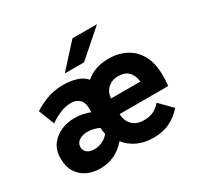

<svg xmlns="http://www.w3.org/2000/svg" viewBox="-156 -923 1168 1127"><g transform="rotate(-30 428.0 -360.0)"><path d="M220 12Q172 12 132.5 -6.8Q93 -25.5 69.8 -62.8Q46.5 -100 46.5 -155Q46.5 -212.5 74.8 -249.2Q103 -286 145.8 -303.5Q188.5 -321 231 -321Q265.5 -321 293.5 -314.8Q321.5 -308.5 338.5 -301V-330.5Q338.5 -368.5 317 -388.2Q295.5 -408 262.5 -408Q224 -408 187 -392.5Q150 -377 117 -353.5L75 -460Q112.5 -484.5 163.2 -503.8Q214 -523 276 -523Q318 -523 359.5 -511.5Q401 -500 427.5 -470Q455.5 -495.5 494.5 -509.2Q533.5 -523 583 -523Q647 -523 698.5 -496.5Q750 -470 780 -416.2Q810 -362.5 810 -281Q810 -267 809.5 -247.2Q809 -227.5 806 -208.5H477Q478 -161.5 507 -133.5Q536 -105.5 583 -105.5Q620.5 -105.5 647 -117.5Q673.5 -129.5 698 -158L777.5 -77Q743.5 -37 695.2 -12.5Q647 12 583 12Q521 12 473.5 -10.5Q426 -33 397 -71Q325.5 12 220 12ZM478.5 -313H678Q673 -358 648.2 -382Q623.5 -406 580 -406Q539.5 -406 511.5 -382Q483.5 -358 478.5 -313ZM248 -103.5Q278 -103.5 303.8 -116.8Q329.5 -130 345.5 -151.5Q343 -159.5 341 -173.2Q339 -187 338.5 -195Q322.5 -203 301.5 -208Q280.5 -213 260 -213Q227.5 -213 204 -198Q180.5 -183 180.5 -155Q180.5 -132 198 -117.8Q215.5 -103.5 248 -103.5ZM317.5 -576 459.5 -732H626L448 -576Z"/></g></svg>

Font: Overpass ExtraBold
Style: Regular
Weight: 800
Designer: Delve Withrington, Dave Bailey, Thomas Jockin
Foundry: Delve Fonts LLC
Version: Version 4.000; ttfautohint (v1.8.3)